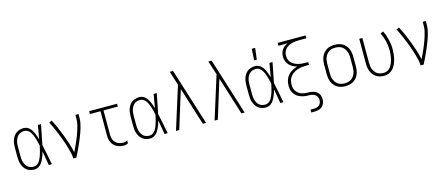

<svg xmlns="http://www.w3.org/2000/svg" viewBox="-55 -1468 5611 2403"><g transform="rotate(-15 2750.0 -266.5)"><path d="M221 8Q196 8 171 1.5Q146 -5 125.5 -19.5Q105 -34 90.5 -55.5Q76 -77 67.5 -100.5Q59 -124 56 -149.5Q53 -175 53 -200V-320Q53 -345 56 -370.5Q59 -396 67.5 -419.5Q76 -443 90.5 -464.5Q105 -486 125.5 -500.5Q146 -515 171 -521.5Q196 -528 221 -528Q243 -528 263 -519.5Q283 -511 298.5 -496Q314 -481 325.5 -462Q337 -443 345.5 -423.5Q354 -404 361 -383.5Q368 -363 374 -342Q382 -387 389.5 -431.5Q397 -476 405 -520H445Q432 -456 420 -391.5Q408 -327 394 -263Q409 -198 421.5 -132Q434 -66 447 0H407Q399 -46 391 -92Q383 -138 375 -184Q369 -163 362 -142Q355 -121 346 -101Q337 -81 326 -61.5Q315 -42 299.5 -26.5Q284 -11 263.5 -1.5Q243 8 221 8ZM221 -29Q239 -29 256 -37.5Q273 -46 285 -59.5Q297 -73 305.5 -89.5Q314 -106 321 -123Q328 -140 333.5 -157.5Q339 -175 343.5 -192.5Q348 -210 352 -228Q356 -246 360 -264Q356 -281 352 -298.5Q348 -316 343.5 -333.5Q339 -351 333 -368Q327 -385 320.5 -401.5Q314 -418 305 -433.5Q296 -449 284 -462Q272 -475 255.5 -483Q239 -491 221 -491Q201 -491 181 -485.5Q161 -480 145.5 -467Q130 -454 119.5 -436.5Q109 -419 103 -399.5Q97 -380 95 -360Q93 -340 93 -320V-200Q93 -180 95 -160Q97 -140 103 -120.5Q109 -101 119.5 -83.5Q130 -66 145.5 -53Q161 -40 181 -34.5Q201 -29 221 -29Z M724 0Q724 -34 716.5 -67Q709 -100 700 -133Q691 -166 680.5 -198Q670 -230 658 -262Q646 -294 633.5 -325.5Q621 -357 608 -388Q595 -419 580.5 -450Q566 -481 550 -511L585 -528Q614 -474 638.5 -418Q663 -362 684.5 -304.5Q706 -247 725 -189Q744 -131 756 -71Q771 -102 786 -134Q801 -166 815 -198.5Q829 -231 841.5 -264Q854 -297 864.5 -330.5Q875 -364 883 -398.5Q891 -433 891 -468V-520H931V-468Q931 -437 925 -406Q919 -375 910.5 -345Q902 -315 891 -285.5Q880 -256 868.5 -227Q857 -198 844.5 -169.5Q832 -141 819 -112.5Q806 -84 792 -56Q778 -28 764 0Z M1383 8Q1359 8 1335.5 4Q1312 0 1290.5 -11Q1269 -22 1252 -39Q1235 -56 1224.5 -77.5Q1214 -99 1210 -122.5Q1206 -146 1206 -170V-483H1069V-520H1431V-483H1245V-170Q1245 -142 1253 -114.5Q1261 -87 1280.5 -66.5Q1300 -46 1327.5 -37.5Q1355 -29 1383 -29Q1396 -29 1409.5 -33Q1423 -37 1434 -45V-8Q1423 0 1409.5 4Q1396 8 1383 8Z M1721 8Q1696 8 1671 1.5Q1646 -5 1625.5 -19.5Q1605 -34 1590.5 -55.5Q1576 -77 1567.5 -100.5Q1559 -124 1556 -149.5Q1553 -175 1553 -200V-320Q1553 -345 1556 -370.5Q1559 -396 1567.5 -419.5Q1576 -443 1590.5 -464.5Q1605 -486 1625.5 -500.5Q1646 -515 1671 -521.5Q1696 -528 1721 -528Q1743 -528 1763 -519.5Q1783 -511 1798.5 -496Q1814 -481 1825.5 -462Q1837 -443 1845.5 -423.5Q1854 -404 1861 -383.5Q1868 -363 1874 -342Q1882 -387 1889.5 -431.5Q1897 -476 1905 -520H1945Q1932 -456 1920 -391.5Q1908 -327 1894 -263Q1909 -198 1921.5 -132Q1934 -66 1947 0H1907Q1899 -46 1891 -92Q1883 -138 1875 -184Q1869 -163 1862 -142Q1855 -121 1846 -101Q1837 -81 1826 -61.5Q1815 -42 1799.5 -26.5Q1784 -11 1763.5 -1.5Q1743 8 1721 8ZM1721 -29Q1739 -29 1756 -37.5Q1773 -46 1785 -59.5Q1797 -73 1805.5 -89.5Q1814 -106 1821 -123Q1828 -140 1833.5 -157.5Q1839 -175 1843.5 -192.5Q1848 -210 1852 -228Q1856 -246 1860 -264Q1856 -281 1852 -298.5Q1848 -316 1843.5 -333.5Q1839 -351 1833 -368Q1827 -385 1820.5 -401.5Q1814 -418 1805 -433.5Q1796 -449 1784 -462Q1772 -475 1755.5 -483Q1739 -491 1721 -491Q1701 -491 1681 -485.5Q1661 -480 1645.5 -467Q1630 -454 1619.5 -436.5Q1609 -419 1603 -399.5Q1597 -380 1595 -360Q1593 -340 1593 -320V-200Q1593 -180 1595 -160Q1597 -140 1603 -120.5Q1609 -101 1619.5 -83.5Q1630 -66 1645.5 -53Q1661 -40 1681 -34.5Q1701 -29 1721 -29Z M2403 0 2249 -491 2097 0H2055L2229 -554L2199 -646Q2192 -668 2185 -690.5Q2178 -713 2171 -735H2213L2238 -657L2445 0Z M2903 0 2749 -491 2597 0H2555L2729 -554L2699 -646Q2692 -668 2685 -690.5Q2678 -713 2671 -735H2713L2738 -657L2945 0Z M3221 8Q3196 8 3171 1.5Q3146 -5 3125.5 -19.5Q3105 -34 3090.5 -55.5Q3076 -77 3067.5 -100.5Q3059 -124 3056 -149.5Q3053 -175 3053 -200V-320Q3053 -345 3056 -370.5Q3059 -396 3067.5 -419.5Q3076 -443 3090.5 -464.5Q3105 -486 3125.5 -500.5Q3146 -515 3171 -521.5Q3196 -528 3221 -528Q3243 -528 3263 -519.5Q3283 -511 3298.5 -496Q3314 -481 3325.5 -462Q3337 -443 3345.5 -423.5Q3354 -404 3361 -383.5Q3368 -363 3374 -342Q3382 -387 3389.5 -431.5Q3397 -476 3405 -520H3445Q3432 -456 3420 -391.5Q3408 -327 3394 -263Q3409 -198 3421.5 -132Q3434 -66 3447 0H3407Q3399 -46 3391 -92Q3383 -138 3375 -184Q3369 -163 3362 -142Q3355 -121 3346 -101Q3337 -81 3326 -61.5Q3315 -42 3299.5 -26.5Q3284 -11 3263.5 -1.5Q3243 8 3221 8ZM3221 -29Q3239 -29 3256 -37.5Q3273 -46 3285 -59.5Q3297 -73 3305.5 -89.5Q3314 -106 3321 -123Q3328 -140 3333.5 -157.5Q3339 -175 3343.5 -192.5Q3348 -210 3352 -228Q3356 -246 3360 -264Q3356 -281 3352 -298.5Q3348 -316 3343.5 -333.5Q3339 -351 3333 -368Q3327 -385 3320.5 -401.5Q3314 -418 3305 -433.5Q3296 -449 3284 -462Q3272 -475 3255.5 -483Q3239 -491 3221 -491Q3201 -491 3181 -485.5Q3161 -480 3145.5 -467Q3130 -454 3119.5 -436.5Q3109 -419 3103 -399.5Q3097 -380 3095 -360Q3093 -340 3093 -320V-200Q3093 -180 3095 -160Q3097 -140 3103 -120.5Q3109 -101 3119.5 -83.5Q3130 -66 3145.5 -53Q3161 -40 3181 -34.5Q3201 -29 3221 -29ZM3228 -600 3237 -748H3281L3263 -600Z M3750 215V178H3793Q3812 178 3830.5 173.5Q3849 169 3863.5 156.5Q3878 144 3884.5 126Q3891 108 3891 89Q3891 69 3882 50.5Q3873 32 3856.5 20.5Q3840 9 3820 4.5Q3800 0 3779.5 0Q3759 0 3739 -1.5Q3719 -3 3699.5 -8Q3680 -13 3661.5 -21Q3643 -29 3626.5 -41Q3610 -53 3597.5 -69Q3585 -85 3576.5 -103.5Q3568 -122 3565 -142Q3562 -162 3562 -182Q3562 -218 3573 -253Q3584 -288 3607.5 -315Q3631 -342 3663 -359.5Q3695 -377 3729 -386Q3701 -394 3674.5 -408Q3648 -422 3628 -443.5Q3608 -465 3598 -493.5Q3588 -522 3588 -551Q3588 -575 3594 -598Q3600 -621 3614 -640.5Q3628 -660 3647 -674.5Q3666 -689 3688 -698H3569V-735H3931V-698H3841Q3816 -698 3792 -696Q3768 -694 3744.5 -687.5Q3721 -681 3699 -669.5Q3677 -658 3660.5 -640Q3644 -622 3636 -599Q3628 -576 3628 -551Q3628 -527 3636 -503.5Q3644 -480 3660.5 -462.5Q3677 -445 3699 -433.5Q3721 -422 3744.5 -415.5Q3768 -409 3792 -406.5Q3816 -404 3841 -404H3877V-368H3841Q3812 -368 3783.5 -364.5Q3755 -361 3728 -352Q3701 -343 3676.5 -327.5Q3652 -312 3634.5 -289.5Q3617 -267 3609.5 -239Q3602 -211 3602 -182Q3602 -158 3608.5 -134.5Q3615 -111 3630.5 -92Q3646 -73 3667.5 -61Q3689 -49 3712.5 -43Q3736 -37 3760.5 -37.5Q3785 -38 3809 -35Q3833 -32 3856 -23.5Q3879 -15 3896.5 1.5Q3914 18 3922.5 41.5Q3931 65 3931 89Q3931 116 3921.5 141.5Q3912 167 3892 184.5Q3872 202 3845.5 208.5Q3819 215 3793 215Z M4250 8Q4223 8 4197 2.5Q4171 -3 4148 -16.5Q4125 -30 4107.5 -50.5Q4090 -71 4079.5 -95.5Q4069 -120 4065 -146.5Q4061 -173 4061 -200V-320Q4061 -347 4065 -373.5Q4069 -400 4079.5 -424.5Q4090 -449 4107.5 -469.5Q4125 -490 4148 -503.5Q4171 -517 4197 -522.5Q4223 -528 4250 -528Q4277 -528 4303 -522.5Q4329 -517 4352 -503.5Q4375 -490 4392.5 -469.5Q4410 -449 4420.5 -424.5Q4431 -400 4435 -373.5Q4439 -347 4439 -320V-200Q4439 -173 4435 -146.5Q4431 -120 4420.5 -95.5Q4410 -71 4392.5 -50.5Q4375 -30 4352 -16.5Q4329 -3 4303 2.5Q4277 8 4250 8ZM4250 -29Q4272 -29 4293 -33.5Q4314 -38 4332 -49.5Q4350 -61 4363.5 -78.5Q4377 -96 4385 -116Q4393 -136 4396 -157Q4399 -178 4399 -200V-320Q4399 -342 4396 -363Q4393 -384 4385 -404Q4377 -424 4363.5 -441.5Q4350 -459 4332 -470.5Q4314 -482 4293 -486.5Q4272 -491 4250 -491Q4228 -491 4207 -486.5Q4186 -482 4168 -470.5Q4150 -459 4136.5 -441.5Q4123 -424 4115 -404Q4107 -384 4104 -363Q4101 -342 4101 -320V-200Q4101 -178 4104 -157Q4107 -136 4115 -116Q4123 -96 4136.5 -78.5Q4150 -61 4168 -49.5Q4186 -38 4207 -33.5Q4228 -29 4250 -29Z M4754 8Q4728 8 4701.5 2.5Q4675 -3 4652.5 -17Q4630 -31 4613.5 -51.5Q4597 -72 4587 -96.5Q4577 -121 4573 -147.5Q4569 -174 4569 -200V-520H4609V-200Q4609 -179 4611.5 -157.5Q4614 -136 4622 -116.5Q4630 -97 4642.5 -79.5Q4655 -62 4673 -50Q4691 -38 4712 -33.5Q4733 -29 4754 -29Q4774 -29 4794 -36Q4814 -43 4829 -57Q4844 -71 4854.5 -88.5Q4865 -106 4872.5 -125Q4880 -144 4885 -164Q4890 -184 4893 -204.5Q4896 -225 4897.5 -245Q4899 -265 4899 -286Q4899 -345 4885 -403.5Q4871 -462 4844 -515L4880 -532Q4909 -475 4924 -412.5Q4939 -350 4939 -286Q4939 -253 4935.5 -221Q4932 -189 4924 -158Q4916 -127 4902.5 -97Q4889 -67 4868 -43Q4847 -19 4816.5 -5.5Q4786 8 4754 8Z M5224 0Q5224 -34 5216.5 -67Q5209 -100 5200 -133Q5191 -166 5180.5 -198Q5170 -230 5158 -262Q5146 -294 5133.5 -325.5Q5121 -357 5108 -388Q5095 -419 5080.5 -450Q5066 -481 5050 -511L5085 -528Q5114 -474 5138.5 -418Q5163 -362 5184.5 -304.5Q5206 -247 5225 -189Q5244 -131 5256 -71Q5271 -102 5286 -134Q5301 -166 5315 -198.5Q5329 -231 5341.5 -264Q5354 -297 5364.5 -330.5Q5375 -364 5383 -398.5Q5391 -433 5391 -468V-520H5431V-468Q5431 -437 5425 -406Q5419 -375 5410.5 -345Q5402 -315 5391 -285.5Q5380 -256 5368.5 -227Q5357 -198 5344.5 -169.5Q5332 -141 5319 -112.5Q5306 -84 5292 -56Q5278 -28 5264 0Z"/></g></svg>

Font: Iosevka Extralight
Style: Regular
Weight: 200
Monospace: yes
Designer: Belleve Invis
Foundry: Belleve Invis
Version: Version 32.0.1; ttfautohint (v1.8.4)